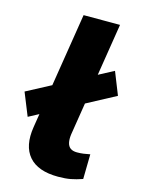

<svg xmlns="http://www.w3.org/2000/svg" viewBox="-125 -769 623 845"><g transform="rotate(15 186.0 -347.0)"><path d="M224 11Q132 11 91 -36.5Q50 -84 64 -172L149 -705H315L232 -184Q229 -162 232.5 -146Q236 -130 247 -122Q258 -114 277 -114Q293 -114 307 -116Q321 -118 336 -121L334 -8Q305 2 281 6.5Q257 11 224 11ZM27 -209 -15 -313 346 -504 387 -401Z"/></g></svg>

Font: Nunito Sans 6pt ExtraBold
Style: Italic
Weight: 800
Italic angle: -9°
Version: Version 3.101;gftools[0.9.27]